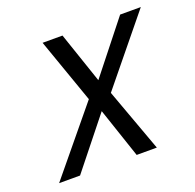

<svg xmlns="http://www.w3.org/2000/svg" viewBox="-96 -599 708 698"><g transform="rotate(-20 258.5 -250.0)"><path d="M137 -500H214L281 -303L437 -500H517L308 -244L397 0H319L254 -193L100 0H19L225 -250Z"/></g></svg>

Font: Titillium Web
Style: Italic
Weight: 400
Italic angle: -13°
Version: Version 1.002;PS 57.000;hotconv 1.0.70;makeotf.lib2.5.55311